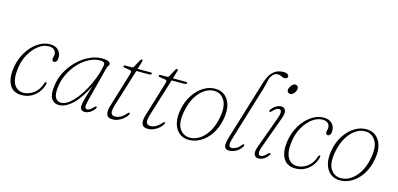

<svg xmlns="http://www.w3.org/2000/svg" viewBox="-66 -1128 3206 1546"><g transform="rotate(15 1537.0 -355.0)"><path d="M266 -428.5Q223.5 -428.5 182.2 -398.2Q141 -368 110.5 -315.2Q80 -262.5 70.5 -194.5Q58.5 -105 84.2 -59.5Q110 -14 163 -14Q205.5 -14 246.8 -43.2Q288 -72.5 307 -132.5Q310.5 -144 318 -144Q326.5 -144 323.5 -131.5Q318 -99.5 296 -67.2Q274 -35 237.8 -13.5Q201.5 8 153.5 8Q81.5 8 51.5 -47Q21.5 -102 37.5 -197Q49.5 -265.5 84.2 -322.2Q119 -379 168.2 -413Q217.5 -447 272.5 -447Q317 -447 340.8 -422.2Q364.5 -397.5 364.5 -362.5Q364.5 -341 357 -329.8Q349.5 -318.5 338 -318.5Q320.5 -318.5 320.5 -338Q320.5 -346.5 323.5 -357Q326.5 -367.5 326.5 -378Q326.5 -400.5 310.5 -414.5Q294.5 -428.5 266 -428.5Z M683.5 -89.5Q673 -48 675.8 -33Q678.5 -18 693.5 -18Q704.5 -18 716.5 -25.2Q728.5 -32.5 745 -50.5Q756 -61.5 762 -58.5Q768 -54.5 761.5 -43.5Q746 -20 724 -6.2Q702 7.5 679.5 7.5Q662 7.5 651.8 -1.5Q641.5 -10.5 641.5 -30Q641.5 -42.5 645.2 -61.2Q649 -80 659 -115.5Q669 -151 688 -212Q637.5 -106 579 -49.2Q520.5 7.5 463.5 7.5Q423 7.5 401.8 -25Q380.5 -57.5 390 -129.5Q396.5 -191.5 426 -248.2Q455.5 -305 500.5 -349.5Q545.5 -394 598.8 -419.8Q652 -445.5 706.5 -445.5Q739 -445.5 757 -437.2Q775 -429 775 -416Q775 -406.5 768 -398.8Q761 -391 759 -382ZM421 -131Q412.5 -70 429 -42.2Q445.5 -14.5 477 -14.5Q505 -14.5 536.5 -37.2Q568 -60 599.2 -99.2Q630.5 -138.5 657.5 -188Q684.5 -237.5 704.2 -291.2Q724 -345 732.5 -396Q736 -425.5 695.5 -425.5Q649.5 -425.5 603.8 -402Q558 -378.5 519.2 -337.8Q480.5 -297 454.2 -243.8Q428 -190.5 421 -131Z M946 -412.5 898 -420Q887 -422 887 -429.5Q887 -438 899 -438H953.5Q964.5 -438 969 -446L1004 -510.5Q1009 -519.5 1016 -519.5Q1023.5 -519.5 1023.5 -510.5Q1023.5 -505 1018.5 -490L1002.5 -438H1112.5Q1122.5 -438 1122.5 -430.5Q1122.5 -419 1100.5 -419H997L901.5 -110.5Q885 -57 892.8 -38.5Q900.5 -20 926.5 -20Q972.5 -20 1018 -72.5Q1025.5 -81 1031 -80Q1037 -78.5 1034 -69.5Q1027 -51.5 1008 -33.8Q989 -16 963.5 -4.2Q938 7.5 911 7.5Q872 7.5 862 -18.8Q852 -45 866 -91.5L952 -373.5Q958.5 -394.5 957.5 -402.5Q956.5 -410.5 946 -412.5Z M1240 -412.5 1192 -420Q1181 -422 1181 -429.5Q1181 -438 1193 -438H1247.5Q1258.5 -438 1263 -446L1298 -510.5Q1303 -519.5 1310 -519.5Q1317.5 -519.5 1317.5 -510.5Q1317.5 -505 1312.5 -490L1296.5 -438H1406.5Q1416.5 -438 1416.5 -430.5Q1416.5 -419 1394.5 -419H1291L1195.5 -110.5Q1179 -57 1186.8 -38.5Q1194.5 -20 1220.5 -20Q1266.5 -20 1312 -72.5Q1319.5 -81 1325 -80Q1331 -78.5 1328 -69.5Q1321 -51.5 1302 -33.8Q1283 -16 1257.5 -4.2Q1232 7.5 1205 7.5Q1166 7.5 1156 -18.8Q1146 -45 1160 -91.5L1246 -373.5Q1252.5 -394.5 1251.5 -402.5Q1250.5 -410.5 1240 -412.5Z M1658 -445Q1726 -441.5 1760.2 -382Q1794.5 -322.5 1776 -225Q1762 -151 1726 -98Q1690 -45 1641.2 -17.5Q1592.5 10 1539.5 7.5Q1497 6 1465.5 -20.2Q1434 -46.5 1421 -94.8Q1408 -143 1421 -211.5Q1434 -281.5 1470 -335.5Q1506 -389.5 1555.2 -419Q1604.5 -448.5 1658 -445ZM1547.5 -11.5Q1589 -10 1629 -35Q1669 -60 1699.8 -109.2Q1730.5 -158.5 1743.5 -228.5Q1762 -325 1732.8 -374.2Q1703.5 -423.5 1651 -426.5Q1608 -429 1567.5 -402.8Q1527 -376.5 1496.5 -326.2Q1466 -276 1453 -207Q1434 -107.5 1463.5 -60.5Q1493 -13.5 1547.5 -11.5Z M2143.5 -718Q2167.5 -718 2178.2 -710.5Q2189 -703 2189 -693.5Q2189 -684.5 2183.2 -678.2Q2177.5 -672 2164.5 -672Q2148.5 -672 2136.2 -679.8Q2124 -687.5 2103.5 -687.5Q2081.5 -687.5 2063.2 -667Q2045 -646.5 2039.5 -617.5Q2034.5 -596.5 2030.5 -578Q2026.5 -559.5 2019 -535.5L1887 -103Q1871.5 -52.5 1875.5 -35.8Q1879.5 -19 1899.5 -19Q1916.5 -19 1936.8 -30.8Q1957 -42.5 1975 -66Q1981 -73.5 1986.5 -72.5Q1994 -71 1990.5 -61Q1978.5 -32 1947 -12.2Q1915.5 7.5 1883 7.5Q1853 7.5 1845 -15Q1837 -37.5 1854.5 -94.5L2007 -593.5Q2027 -658 2060.8 -688Q2094.5 -718 2143.5 -718Z M2241 -561Q2227.5 -561 2220.2 -570.5Q2213 -580 2215.5 -594Q2218.5 -611 2232.5 -627.8Q2246.5 -644.5 2262.5 -644.5Q2276 -644.5 2283.2 -635Q2290.5 -625.5 2287.5 -611Q2285 -593.5 2271.2 -577.2Q2257.5 -561 2241 -561ZM2132 -93Q2117 -51.5 2120.5 -34.5Q2124 -17.5 2140.5 -17.5Q2150.5 -17.5 2163.2 -24.8Q2176 -32 2193 -50.5Q2204 -61.5 2209.5 -58.5Q2216.5 -54.5 2209.5 -43.5Q2194 -19.5 2171.8 -6.2Q2149.5 7 2127.5 7Q2102.5 7 2092.2 -14.2Q2082 -35.5 2099.5 -84L2193 -341Q2209 -384.5 2206.2 -402.5Q2203.5 -420.5 2186 -420.5Q2175.5 -420.5 2162.8 -413Q2150 -405.5 2133.5 -387Q2123 -376.5 2117 -379.5Q2110.5 -383.5 2117.5 -394.5Q2133 -418.5 2155.5 -432Q2178 -445.5 2199 -445.5Q2224.5 -445.5 2234.5 -423.8Q2244.5 -402 2226.5 -352.5Z M2547.5 -428.5Q2505 -428.5 2463.8 -398.2Q2422.5 -368 2392 -315.2Q2361.5 -262.5 2352 -194.5Q2340 -105 2365.8 -59.5Q2391.5 -14 2444.5 -14Q2487 -14 2528.2 -43.2Q2569.5 -72.5 2588.5 -132.5Q2592 -144 2599.5 -144Q2608 -144 2605 -131.5Q2599.5 -99.5 2577.5 -67.2Q2555.5 -35 2519.2 -13.5Q2483 8 2435 8Q2363 8 2333 -47Q2303 -102 2319 -197Q2331 -265.5 2365.8 -322.2Q2400.5 -379 2449.8 -413Q2499 -447 2554 -447Q2598.5 -447 2622.2 -422.2Q2646 -397.5 2646 -362.5Q2646 -341 2638.5 -329.8Q2631 -318.5 2619.5 -318.5Q2602 -318.5 2602 -338Q2602 -346.5 2605 -357Q2608 -367.5 2608 -378Q2608 -400.5 2592 -414.5Q2576 -428.5 2547.5 -428.5Z M2917.5 -445Q2985.5 -441.5 3019.8 -382Q3054 -322.5 3035.5 -225Q3021.5 -151 2985.5 -98Q2949.5 -45 2900.8 -17.5Q2852 10 2799 7.5Q2756.5 6 2725 -20.2Q2693.5 -46.5 2680.5 -94.8Q2667.5 -143 2680.5 -211.5Q2693.5 -281.5 2729.5 -335.5Q2765.5 -389.5 2814.8 -419Q2864 -448.5 2917.5 -445ZM2807 -11.5Q2848.5 -10 2888.5 -35Q2928.5 -60 2959.2 -109.2Q2990 -158.5 3003 -228.5Q3021.5 -325 2992.2 -374.2Q2963 -423.5 2910.5 -426.5Q2867.5 -429 2827 -402.8Q2786.5 -376.5 2756 -326.2Q2725.5 -276 2712.5 -207Q2693.5 -107.5 2723 -60.5Q2752.5 -13.5 2807 -11.5Z"/></g></svg>

Font: Fraunces 72pt Soft Thin
Style: Italic
Weight: 100
Italic angle: -16°
Version: Version 1.000;[0bf87f6ff]